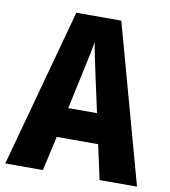

<svg xmlns="http://www.w3.org/2000/svg" viewBox="-81 -835 756 854"><g transform="rotate(10 297.5 -408.5)"><path d="M426 -51H595L398 -766H195L0 -51H170L205 -207H392ZM326 -512 363 -342H233L270 -513C278 -552 292 -614 298 -650C305 -610 316 -558 326 -512Z"/></g></svg>

Font: Noto Sans Tamil UI Condensed ExtraBold
Style: Regular
Weight: 800
Width: 3
Designer: Jelle Bosma - Monotype Design Team
Foundry: Monotype Imaging Inc.
Version: Version 2.004